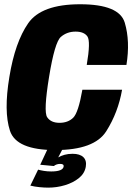

<svg xmlns="http://www.w3.org/2000/svg" viewBox="-20 -701 622 902"><path d="M239.5 4Q56.5 4 26.8 -86.8Q-3 -177.5 24 -339.5Q50.5 -502.5 112.5 -591.8Q174.5 -681 356.5 -681Q540.5 -681 566.2 -594.2Q592 -507.5 574 -396H387.5Q406.5 -507.5 390.5 -530Q374.5 -552.5 335 -552.5Q294.5 -552.5 265.8 -527.5Q237 -502.5 210.5 -339.5Q184 -177 201.5 -150.5Q219 -124 259.5 -124Q299 -124 323.5 -147.5Q348 -171 367 -279.5H553.5Q535 -172.5 479 -84.2Q423 4 239.5 4ZM207 180.5Q187.5 180.5 165 178.2Q142.5 176 122.5 171L159 96Q169.5 99 186 101.8Q202.5 104.5 220.5 104.5Q275 104.5 279 81.5Q281 69 263 69Q245 69 233 79L169 73L203 0H273.5L253.5 38.5Q266 31 283.2 26.2Q300.5 21.5 321 21.5Q355 21.5 371.5 37.2Q388 53 383 82.5Q377.5 114 350.5 135.8Q323.5 157.5 285.2 169Q247 180.5 207 180.5Z"/></svg>

Font: Anybody ExtraBold
Style: Italic
Weight: 800
Italic angle: -10°
Designer: Tyler Finck
Foundry: Etcetera Type Company
Version: Version 1.010; ttfautohint (v1.8.3) -l 8 -r 50 -G 200 -x 14 